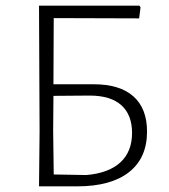

<svg xmlns="http://www.w3.org/2000/svg" viewBox="-20 -659 599 679"><path d="M500 -194Q500 -100 436 -50Q372 0 253 0H118L120 -194L118 -639H473L477 -633L472 -594L170 -595L169 -361H311Q404 -361 452 -318Q500 -275 500 -194ZM447 -189Q447 -253 409 -287Q371 -321 297 -321L169 -320L168 -197L170 -42L286 -40Q365 -47 406 -85Q447 -123 447 -189Z"/></svg>

Font: Luna Sans Light
Style: Regular
Weight: 300
Designer: Juan Pablo del Peral
Foundry: Huerta Tipografica
Version: Version 2.001; ttfautohint (v1.5)